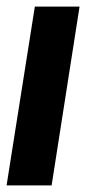

<svg xmlns="http://www.w3.org/2000/svg" viewBox="-26 -564 262 584"><path d="M131 0H-6L80 -544H216Z"/></svg>

Font: Georama SemiCondensed
Style: Bold Italic
Weight: 700
Width: 4
Italic angle: -9°
Designer: Jean-Baptiste Levee
Foundry: Production Type
Version: Version 1.000